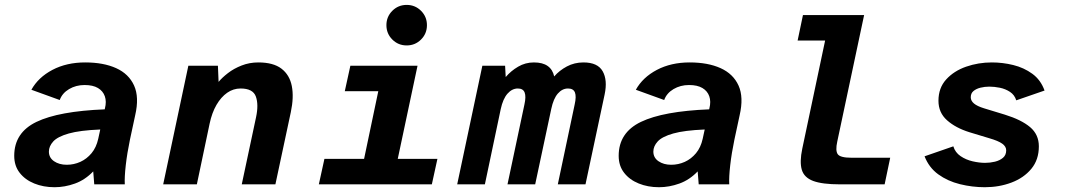

<svg xmlns="http://www.w3.org/2000/svg" viewBox="-20 -771 4464 803"><path d="M208.2 12Q161.5 12 123.3 -3.6Q85 -19.1 62.3 -48.3Q39.5 -77.5 39.5 -119.3Q39.5 -216.5 132.7 -261.3Q225.9 -306 417.9 -313.7L418.9 -317.9Q426.1 -346.3 418.4 -368.4Q410.7 -390.4 389.7 -402.9Q368.7 -415.4 333.6 -415.4Q297.8 -415.4 268.9 -398.4Q240.1 -381.3 229.8 -352.7L111.3 -395.6Q139.9 -447.4 199.2 -478.7Q258.5 -509.9 336.3 -509.9Q412.7 -509.9 465.7 -486Q518.7 -462 540.8 -413.2Q562.9 -364.3 545.3 -288.5L523.5 -187Q511.7 -130.3 506 -80.1Q500.3 -29.9 501.9 0H374.2L369.9 -54.2Q335.9 -18.6 293.4 -3.3Q250.9 12 208.2 12ZM259.2 -81.9Q288.9 -81.9 315.9 -94Q342.8 -106.2 362.9 -130.3Q382.9 -154.5 390.8 -190.3L399.3 -229.4Q314.2 -225.9 267.6 -212.7Q221 -199.5 202.7 -179.4Q184.5 -159.3 184.5 -137Q184.5 -111.5 206 -96.7Q227.6 -81.9 259.2 -81.9Z M662.5 0 767.7 -496H891.4L894.2 -428.5Q908.9 -446.4 933.4 -465.3Q957.9 -484.3 990.6 -497.1Q1023.3 -509.9 1060.3 -509.9Q1123.1 -509.9 1157.1 -483.9Q1191.2 -457.8 1200.4 -411.3Q1209.6 -364.7 1196.3 -302L1131.8 0H991.1L1050.9 -280.8Q1062.2 -333.5 1050.1 -367.2Q1038 -400.9 986.1 -400.9Q955.9 -400.9 930.2 -383.1Q904.6 -365.3 885.4 -332.4Q866.3 -299.5 856.6 -253.5L803.3 0Z M1313.5 0 1336.8 -106.5H1502.7L1562.1 -389.5H1422L1445.3 -496H1726.2L1643.5 -106.5H1809.4L1786.1 0ZM1680.9 -581Q1645.5 -581 1620.8 -605.7Q1596.1 -630.3 1596.1 -665.8Q1596.1 -701.1 1620.8 -725.8Q1645.5 -750.5 1680.9 -750.5Q1716.2 -750.5 1740.9 -725.8Q1765.6 -701.1 1765.6 -665.8Q1765.6 -630.3 1740.9 -605.7Q1716.2 -581 1680.9 -581Z M1892.1 0 1997.3 -496H2092.5L2095 -448.8Q2116.7 -474.4 2146.9 -492.1Q2177.1 -509.9 2213.1 -509.9Q2249.6 -509.9 2270.5 -495Q2291.5 -480.2 2297.8 -451.3Q2319.3 -476.3 2350.8 -493.1Q2382.4 -509.9 2420.1 -509.9Q2479.8 -509.9 2500.6 -472.9Q2521.5 -435.9 2508.7 -375.8L2428.7 0H2312.9L2383.4 -333.8Q2391.1 -367.8 2384.5 -384.4Q2377.9 -400.9 2355.7 -400.9Q2331.5 -400.9 2313.1 -379.8Q2294.7 -358.7 2285.6 -315.7L2218.3 0H2102.5L2173.3 -334Q2180.7 -367.3 2174.2 -384.1Q2167.7 -400.9 2145.7 -400.9Q2121.6 -400.9 2102.5 -379.3Q2083.5 -357.7 2074.2 -314.7L2007.9 0Z M2736.2 12Q2689.5 12 2651.3 -3.6Q2613 -19.1 2590.3 -48.3Q2567.5 -77.5 2567.5 -119.3Q2567.5 -216.5 2660.7 -261.3Q2753.9 -306 2945.9 -313.7L2946.9 -317.9Q2954.1 -346.3 2946.4 -368.4Q2938.7 -390.4 2917.7 -402.9Q2896.7 -415.4 2861.6 -415.4Q2825.8 -415.4 2796.9 -398.4Q2768.1 -381.3 2757.8 -352.7L2639.3 -395.6Q2667.9 -447.4 2727.2 -478.7Q2786.5 -509.9 2864.3 -509.9Q2940.7 -509.9 2993.7 -486Q3046.7 -462 3068.8 -413.2Q3090.9 -364.3 3073.3 -288.5L3051.5 -187Q3039.7 -130.3 3034 -80.1Q3028.3 -29.9 3029.9 0H2902.2L2897.9 -54.2Q2863.9 -18.6 2821.4 -3.3Q2778.9 12 2736.2 12ZM2787.2 -81.9Q2816.9 -81.9 2843.9 -94Q2870.8 -106.2 2890.9 -130.3Q2910.9 -154.5 2918.8 -190.3L2927.3 -229.4Q2842.2 -225.9 2795.6 -212.7Q2749 -199.5 2730.7 -179.4Q2712.5 -159.3 2712.5 -137Q2712.5 -111.5 2734 -96.7Q2755.6 -81.9 2787.2 -81.9Z M3492.5 0Q3419.2 0 3381 -14.2Q3342.9 -28.5 3333.3 -61.2Q3323.7 -94 3335.4 -149.6L3430.9 -601.5H3315.9L3338.2 -708H3594L3481.6 -178.6Q3473.3 -140.8 3483.7 -126.1Q3494.2 -111.3 3541.2 -111.3H3703.1L3679.8 0Z M4098.7 12Q4046.2 12 3994.8 -0.7Q3943.4 -13.4 3904.2 -41.8Q3865.1 -70.2 3846.8 -117.3L3967.1 -159Q3974.8 -133.4 3997.4 -118Q4019.9 -102.7 4047.9 -96.3Q4075.9 -89.9 4099.8 -89.9Q4120.8 -89.9 4141.1 -94.8Q4161.3 -99.7 4174.8 -111.1Q4188.2 -122.5 4188.2 -142.3Q4188.2 -158.4 4171.5 -170.2Q4154.9 -182.1 4117.4 -192.9L4034.8 -217.9Q3976.9 -235.9 3940.9 -267.9Q3904.9 -299.8 3904.9 -349.7Q3904.9 -403.1 3937.1 -438.6Q3969.3 -474.2 4020.5 -492.1Q4071.7 -509.9 4128.3 -509.9Q4173.4 -509.9 4217.8 -499Q4262.2 -488.1 4297.4 -462.5Q4332.7 -436.9 4348.6 -392.3L4230.3 -351.4Q4223.1 -374.3 4204.1 -386.7Q4185.2 -399.2 4161.8 -404Q4138.5 -408.7 4117.6 -408.7Q4098.7 -408.7 4080.8 -404.3Q4062.9 -399.9 4051.5 -390.4Q4040 -380.9 4040 -364.1Q4040 -349.5 4053.5 -338.1Q4067 -326.8 4095.3 -318.1L4182.6 -291.5Q4251.3 -270.3 4288.1 -239.4Q4324.8 -208.4 4324.8 -158.9Q4324.8 -103 4293.3 -64.9Q4261.7 -26.8 4210.1 -7.4Q4158.6 12 4098.7 12Z"/></svg>

Font: Atkinson Hyperlegible Mono ExtraLight
Style: Italic
Weight: 200
Italic angle: -12°
Monospace: yes
Designer: Elliott Scott, Megan Eiswerth, Linus Boman, Theodore Petrosky, Letters from Sweden
Foundry: Applied Design Works, Letters from Sweden
Version: Version 2.001